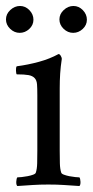

<svg xmlns="http://www.w3.org/2000/svg" viewBox="-23 -620 311 643"><path d="M177 -115Q177 -92 177.5 -73Q178 -54 182 -42Q183 -38 191 -35Q199 -32 209 -30Q219 -28 229 -27Q239 -26 243 -26Q246 -22 246.5 -11.5Q247 -1 243 3Q213 1 190.5 -0.5Q168 -2 139 -2Q110 -2 87.5 -0.5Q65 1 35 3Q31 -1 31.5 -11.5Q32 -22 35 -26Q40 -26 49.5 -27Q59 -28 69.5 -30Q80 -32 88 -35Q96 -38 97 -42Q101 -54 101.5 -73Q102 -92 102 -115V-301Q102 -324 101 -337.5Q100 -351 93 -358.5Q86 -366 72.5 -368.5Q59 -371 33 -371Q31 -373 30.5 -383.5Q30 -394 33 -398Q71 -403 107.5 -413Q144 -423 173 -439Q177 -439 180.5 -433Q184 -427 184 -423Q180 -397 178.5 -373.5Q177 -350 177 -324ZM223 -600Q241 -600 254.5 -586Q268 -572 268 -554Q268 -536 254 -523Q240 -510 222 -510Q204 -510 190 -523.5Q176 -537 176 -555Q176 -573 190.5 -586.5Q205 -600 223 -600ZM44 -600Q62 -600 75.5 -586Q89 -572 89 -554Q89 -536 75 -523Q61 -510 43 -510Q25 -510 11 -523.5Q-3 -537 -3 -555Q-3 -573 11.5 -586.5Q26 -600 44 -600Z"/></svg>

Font: Vermiglione
Style: Regular
Weight: 400
Version: Version 1.000